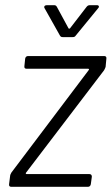

<svg xmlns="http://www.w3.org/2000/svg" viewBox="-20 -720 430 740"><path d="M152 -688 211 -583C214 -578 217 -577 222 -577H260C265 -577 269 -578 272 -583L358 -688C364 -694 361 -700 354 -700H327C322 -700 318 -699 314 -694L250 -611C248 -609 245 -609 244 -611L199 -694C196 -699 193 -700 188 -700H160C152 -700 148 -694 152 -688ZM23 0H319C325 0 329 -4 330 -10L334 -39C334 -45 331 -49 325 -49H83C80 -49 78 -52 80 -54L381 -449C383 -453 386 -458 387 -462L390 -494C391 -500 388 -504 382 -504H88C82 -504 78 -500 77 -494L74 -465C73 -459 76 -455 82 -455H320C323 -455 324 -452 322 -450L24 -55C22 -51 19 -46 19 -42L15 -10C14 -4 17 0 23 0Z"/></svg>

Font: Barlow Semi Condensed Light
Style: Italic
Weight: 300
Width: 4
Italic angle: -7°
Designer: Jeremy Tribby
Foundry: Tribby Type
Version: Version 1.422;hotconv 1.0.109;makeotfexe 2.5.65596